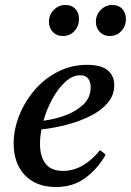

<svg xmlns="http://www.w3.org/2000/svg" viewBox="-20 -741 527 773"><path d="M440 -398Q440 -359 415 -328.5Q390 -298 347.5 -276Q305 -254 253 -240Q201 -226 147 -220Q141 -189 141 -162Q141 -112 163 -82.5Q185 -53 234 -53Q277 -53 315 -76Q353 -99 382 -136Q398 -127 405 -117Q371 -59 322 -23.5Q273 12 205 12Q126 12 80.5 -35.5Q35 -83 35 -163Q35 -219 57 -275Q79 -331 118.5 -377.5Q158 -424 212.5 -452Q267 -480 331 -480Q387 -480 413.5 -458Q440 -436 440 -398ZM155 -255Q202 -261 245.5 -277.5Q289 -294 317 -321.5Q345 -349 345 -389Q345 -411 335 -424.5Q325 -438 303 -438Q272 -438 243 -411.5Q214 -385 191 -343Q168 -301 155 -255ZM233 -596Q208 -596 192.5 -612.5Q177 -629 177 -653Q177 -681 196.5 -701Q216 -721 243 -721Q269 -721 283.5 -705Q298 -689 298 -664Q298 -636 279.5 -616Q261 -596 233 -596ZM422 -596Q397 -596 381.5 -612.5Q366 -629 366 -653Q366 -681 385.5 -701Q405 -721 432 -721Q458 -721 472.5 -705Q487 -689 487 -664Q487 -636 468.5 -616Q450 -596 422 -596Z"/></svg>

Font: Tiro Tamil
Style: Italic
Weight: 400
Italic angle: -11°
Designer: Tamil: Fernando Mello & Fiona Ross, assisted by Kaja Sojewska. Latin: John Hudson with Paul Hanslow, assisted by Kaja So
Foundry: Tiro Typeworks Ltd.
Version: Version 1.52